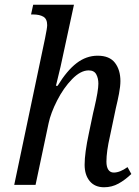

<svg xmlns="http://www.w3.org/2000/svg" viewBox="-20 -780 588 810"><path d="M337 -85Q337 -134 355 -218L373 -304L378 -325Q395 -398 395 -427Q395 -450 386 -466.5Q377 -483 354 -483Q320 -483 284 -446Q248 -409 221 -356Q194 -303 185 -260L130 0H40L170 -618Q179 -662 179 -674Q179 -700 163 -709.5Q147 -719 119 -719H111L120 -760H292L252 -575Q237 -501 216 -418H223Q262 -482 303 -513.5Q344 -545 392 -545Q442 -545 465 -515Q488 -485 488 -438Q488 -416 482 -384.5Q476 -353 469 -325L444 -206Q429 -141 429 -98Q429 -76 437 -64Q445 -52 460 -52Q486 -52 518 -75L534 -46Q508 -21 480 -5.5Q452 10 419 10Q380 10 358.5 -16Q337 -42 337 -85Z"/></svg>

Font: Noto Serif Narrow
Style: Italic
Weight: 400
Width: 4
Italic angle: -12°
Designer: Monotype Design Team
Foundry: Monotype Imaging Inc.
Version: Version 1.001